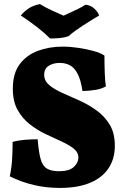

<svg xmlns="http://www.w3.org/2000/svg" viewBox="-20 -914 604 943"><path d="M274 9Q207 9 145.5 -5.5Q84 -20 28 -48Q37 -89 39.5 -132.5Q42 -176 42 -217Q71 -225 103 -227.5Q135 -230 165 -230Q170 -167 179.5 -133Q189 -99 210.5 -86Q232 -73 269 -73Q320 -73 342.5 -94Q365 -115 365 -140Q365 -166 341.5 -184.5Q318 -203 281.5 -219.5Q245 -236 204 -255.5Q163 -275 126.5 -303.5Q90 -332 66.5 -374Q43 -416 43 -478Q43 -554 77 -599Q111 -644 166.5 -664.5Q222 -685 287 -685Q325 -685 365 -679Q405 -673 439.5 -663.5Q474 -654 493 -641Q493 -598 494.5 -555.5Q496 -513 500 -490Q479 -477 445 -472Q411 -467 385 -467Q377 -521 361.5 -551Q346 -581 324 -593Q302 -605 273 -605Q242 -605 219.5 -591Q197 -577 197 -547Q197 -517 222 -496Q247 -475 286.5 -457.5Q326 -440 370.5 -420Q415 -400 454.5 -371.5Q494 -343 519 -301.5Q544 -260 544 -198Q544 -134 513 -87.5Q482 -41 422 -16Q362 9 274 9ZM226 -725Q198 -753 162 -781Q126 -809 82 -838Q99 -858 120.5 -872.5Q142 -887 176 -894Q200 -879 231 -864.5Q262 -850 292 -837Q309 -845 328 -853.5Q347 -862 366 -871.5Q385 -881 400 -891Q426 -888 443.5 -871.5Q461 -855 467 -838Q428 -815 387 -788.5Q346 -762 316 -736Q295 -729 272.5 -727Q250 -725 226 -725Z"/></svg>

Font: Vollkorn Black
Style: Regular
Weight: 900
Designer: Friedrich Althausen
Foundry: Friedrich Althausen
Version: Version 5.000